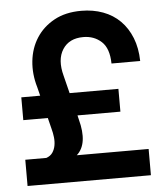

<svg xmlns="http://www.w3.org/2000/svg" viewBox="-51 -735 664 780"><g transform="rotate(-5 281.5 -345.0)"><path d="M30 -107H116Q133 -113 141.5 -125.5Q150 -138 153 -154Q156 -170 154 -188Q152 -206 147 -224L136 -268H36V-361H113L104 -397Q88 -451 93.5 -503.5Q99 -556 125.5 -597.5Q152 -639 198 -664.5Q244 -690 309 -690Q357 -690 397.5 -675Q438 -660 467 -631Q496 -602 512.5 -560.5Q529 -519 530 -466H413Q412 -528 382 -555.5Q352 -583 308 -583Q250 -583 223.5 -541.5Q197 -500 215 -433L233 -361H432V-268H257L261 -251Q288 -150 240 -107H533V0H30Z"/></g></svg>

Font: CyStack Display SemiBold
Style: Regular
Weight: 600
Designer: Weizhong Zhang
Foundry: 本地遙控
Version: Version 1.000;Glyphs 3.1.2 (3151)